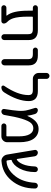

<svg xmlns="http://www.w3.org/2000/svg" viewBox="998 -1754 734 2771"><g transform="rotate(90 1365.5 -368.0)"><path d="M557.6 -62.5Q557.6 -44.9 545.4 -32.7Q533.2 -20.5 515.1 -20.5Q497.1 -20.5 484.9 -32.7Q472.7 -44.9 472.7 -62.5V-407.2Q472.7 -444.3 457 -459.5Q441.4 -474.6 400.4 -474.6H229.5Q219.7 -474.6 219.7 -464.8V-405.3Q219.7 -261.7 244.1 -189.5Q261.7 -138.7 291 -110.4Q319.3 -84 319.3 -54.7Q319.3 -41 309.1 -30.8Q298.8 -20.5 285.2 -20.5H90.8Q76.2 -20.5 65.4 -31.2Q54.7 -42 54.7 -56.6Q54.7 -71.3 65.4 -82Q76.2 -92.8 90.8 -92.8H201.2Q204.1 -92.8 205.1 -95.2Q206.1 -97.7 204.1 -99.6Q133.8 -183.6 133.8 -405.3V-466.8Q133.8 -474.6 126 -474.6H90.8Q76.2 -474.6 65.4 -485.4Q54.7 -496.1 54.7 -510.7Q54.7 -525.4 65.4 -536.1Q76.2 -546.9 90.8 -546.9H415Q557.6 -546.9 557.6 -417Z M702.1 -474.6Q687.5 -474.6 676.8 -485.4Q666 -496.1 666 -510.7Q666 -525.4 676.8 -536.1Q687.5 -546.9 702.1 -546.9H780.3Q922.9 -546.9 922.9 -417V-65.4Q922.9 -46.9 909.7 -33.7Q896.5 -20.5 877.9 -20.5Q859.4 -20.5 846.2 -33.7Q833 -46.9 833 -65.4V-407.2Q833 -444.3 816.4 -459.5Q799.8 -474.6 758.8 -474.6Z M1293.9 -546.9Q1437.5 -546.9 1438.5 -417Q1438.5 -255.9 1312.5 -60.5Q1287.1 -20.5 1238.3 -20.5Q1223.6 -20.5 1216.8 -33.7Q1210 -46.9 1217.8 -59.6Q1351.6 -255.9 1351.6 -410.2Q1351.6 -445.3 1335 -460Q1318.4 -474.6 1278.3 -474.6H1117.2Q1082 -474.6 1057.1 -499.5Q1032.2 -524.4 1032.2 -559.6V-671.9Q1032.2 -689.5 1044.9 -702.1Q1057.6 -714.8 1075.2 -714.8Q1092.8 -714.8 1105.5 -702.1Q1118.2 -689.5 1118.2 -671.9V-556.6Q1118.2 -546.9 1127.9 -546.9Z M1796.9 -20.5Q1782.2 -20.5 1771.5 -31.2Q1760.7 -42 1760.7 -56.6Q1760.7 -71.3 1771.5 -82Q1782.2 -92.8 1796.9 -92.8H1937.5Q1947.3 -92.8 1947.3 -102.5V-272.5Q1947.3 -376 1916.5 -428.7Q1885.7 -481.4 1831.1 -481.4Q1786.1 -481.4 1754.9 -447.3Q1723.6 -413.1 1692.4 -312.5Q1665 -222.7 1638.7 -62.5Q1635.7 -44.9 1621.6 -32.7Q1607.4 -20.5 1588.9 -20.5Q1572.3 -20.5 1560.5 -33.2Q1551.8 -43.9 1551.8 -56.6Q1551.8 -59.6 1552.7 -63.5Q1575.2 -204.1 1578.1 -259.8Q1580.1 -280.3 1580.1 -298.8Q1580.1 -338.9 1574.2 -373Q1566.4 -414.1 1537.1 -505.9Q1536.1 -510.7 1536.1 -515.6Q1536.1 -525.4 1542 -534.2Q1551.8 -546.9 1567.4 -546.9Q1586.9 -546.9 1603 -535.6Q1619.1 -524.4 1625 -505.9Q1643.6 -448.2 1648.4 -398.4Q1648.4 -396.5 1650.4 -396Q1652.3 -395.5 1653.3 -397.5Q1685.5 -470.7 1726.6 -510.7Q1774.4 -557.6 1838.9 -557.6Q1929.7 -557.6 1981 -487.3Q2032.2 -417 2032.2 -278.3V-105.5Q2032.2 -70.3 2007.3 -45.4Q1982.4 -20.5 1947.3 -20.5Z M2689.5 -534.2Q2700.2 -523.4 2700.2 -506.8Q2700.2 -300.8 2580.1 -161.1Q2472.7 -35.2 2308.6 -22.5Q2304.7 -21.5 2300.8 -21.5Q2269.5 -21.5 2244.1 -43Q2215.8 -67.4 2210 -104.5L2143.6 -501Q2142.6 -504.9 2142.6 -507.8Q2142.6 -521.5 2152.3 -533.2Q2164.1 -546.9 2181.6 -546.9Q2202.1 -546.9 2217.3 -533.7Q2232.4 -520.5 2235.4 -501L2273.4 -249Q2273.4 -245.1 2276.9 -243.2Q2280.3 -241.2 2283.2 -243.2Q2320.3 -262.7 2349.6 -330.1Q2377.9 -394.5 2381.8 -505.9Q2382.8 -523.4 2394.5 -535.2Q2406.2 -546.9 2423.3 -546.9Q2440.4 -546.9 2452.1 -535.2Q2462.9 -523.4 2462.9 -507.8Q2462.9 -379.9 2412.1 -283.2Q2362.3 -191.4 2294.9 -169.9Q2285.2 -167 2287.1 -157.2L2294.9 -104.5Q2296.9 -94.7 2306.6 -94.7Q2427.7 -100.6 2520.5 -219.7Q2608.4 -331.1 2617.2 -505.9Q2618.2 -522.5 2630.4 -534.7Q2642.6 -546.9 2659.7 -546.9Q2676.8 -546.9 2689.5 -534.2Z"/></g></svg>

Font: Gen Jyuu GothicX Regular
Style: Regular
Weight: 400
Designer: [Source Han Sans]
Ryoko NISHIZUKA  (kana & ideographs); Paul D. Hunt (Latin, Greek & Cyrillic); Wenlong ZHANG  (bopomofo
Version: Version 1.002.20150607